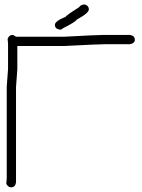

<svg xmlns="http://www.w3.org/2000/svg" viewBox="-20 -842 626 849"><path d="M355.5 -822.3Q373 -815.9 373 -800.8Q373 -784.2 320.3 -755.9Q312 -743.7 257.8 -716.8Q253.4 -710.9 244.1 -710.9Q222.7 -714.4 222.7 -732.4Q222.7 -748 269.5 -767.6Q281.7 -780.3 330.1 -810.5Q337.4 -822.3 355.5 -822.3ZM35.2 -687.5Q40 -687.5 50.8 -679.7H265.6Q408.7 -687.5 437.5 -687.5H554.7Q576.2 -684.1 576.2 -666Q576.2 -650.4 554.7 -646.5H445.3Q416 -646.5 265.6 -638.7H56.6V-535.2Q50.8 -462.9 50.8 -457V-35.2Q47.4 -13.7 29.3 -13.7Q16.1 -13.7 7.8 -29.3L9.8 -52.7V-459Q9.8 -464.8 15.6 -537.1V-642.6Q15.6 -653.3 13.7 -669.9Q20 -687.5 35.2 -687.5Z"/></svg>

Font: CEF Fonts CJK
Style: Regular
Weight: 400
Designer: PartyBoss (派对大魔王)
Version: Release 2.25